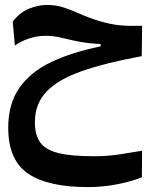

<svg xmlns="http://www.w3.org/2000/svg" viewBox="-20 -449 626 787"><path d="M340.8 317.9Q176.3 317.9 95 262.5Q13.7 207 13.7 74.7Q13.7 -24.4 60.1 -89.8Q106.4 -155.3 191.4 -195.3Q276.4 -235.4 392.6 -258.8V-268.6Q368.7 -269.5 342.3 -272.5Q315.9 -275.4 279.8 -283.2Q245.6 -291.5 220 -296.9Q194.3 -302.2 167 -302.2Q132.8 -302.2 99.9 -291.5Q66.9 -280.8 41 -262.2L32.2 -360.4Q61 -397.9 98.6 -413.3Q136.2 -428.7 171.9 -428.7Q210.9 -428.7 243.2 -417.7Q275.4 -406.7 309.6 -391.4Q343.8 -376 388.7 -362.3Q435.1 -348.6 472.4 -345.2Q509.8 -341.8 562.5 -343.3L561 -218.8Q412.6 -191.4 315.4 -157.5Q218.3 -123.5 170.7 -73.5Q123 -23.4 123 52.2Q123 104.5 145 135Q167 165.5 219.7 178.5Q272.5 191.4 364.3 191.4Q419.4 191.4 468.3 184.1Q517.1 176.8 562.5 168.9L561.5 277.3Q524.4 293.5 463.6 305.7Q402.8 317.9 340.8 317.9Z"/></svg>

Font: Cascadia Mono PL SemiBold
Style: Regular
Weight: 600
Monospace: yes
Designer: Aaron Bell
Foundry: Saja Typeworks
Version: Version 2404.023; ttfautohint (v1.8.4)